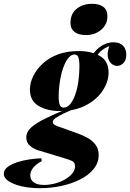

<svg xmlns="http://www.w3.org/2000/svg" viewBox="-125 -799 683 1008"><path d="M226 -227 279 -233Q238 -217 210 -203.5Q182 -190 167 -179.5Q152 -169 152 -158Q152 -150 162 -143.5Q172 -137 192 -131L279 -100Q307 -90 333 -76Q359 -62 376 -40Q393 -18 393 15Q393 56 366.5 88.5Q340 121 295 143.5Q250 166 195.5 177.5Q141 189 84 189Q34 189 -9 179.5Q-52 170 -78.5 153Q-105 136 -105 113Q-105 93 -85.5 78Q-66 63 -35.5 53Q-5 43 28.5 38Q62 33 92 32L94 47Q61 65 47.5 84Q34 103 34 121Q34 146 53 159Q72 172 106 172Q132 172 160.5 165Q189 158 213.5 144.5Q238 131 253.5 113Q269 95 269 74Q269 54 254 46.5Q239 39 214 32L75 -10Q50 -18 31.5 -34.5Q13 -51 13 -77Q13 -107 39.5 -130.5Q66 -154 114.5 -177.5Q163 -201 226 -227ZM266 -513Q252 -513 239 -500Q226 -487 215.5 -464.5Q205 -442 198 -414Q191 -386 187 -354.5Q183 -323 183 -292Q183 -259 189.5 -246.5Q196 -234 209 -234Q229 -234 244.5 -253.5Q260 -273 271 -305Q282 -337 287 -376Q292 -415 292 -454Q292 -477 287.5 -495Q283 -513 266 -513ZM288 -531Q356 -531 400.5 -504.5Q445 -478 445 -418Q445 -370 414 -323Q383 -276 325.5 -246Q268 -216 190 -216Q123 -216 77.5 -243Q32 -270 32 -329Q32 -363 49 -398.5Q66 -434 98.5 -464.5Q131 -495 178.5 -513Q226 -531 288 -531ZM369 -478 349 -485Q364 -526 398 -551.5Q432 -577 471 -577Q504 -577 521 -559Q538 -541 538 -512Q538 -483 523 -468Q508 -453 490 -453Q474 -453 459.5 -465.5Q445 -478 441 -503Q437 -528 453 -568L459 -561Q423 -548 403 -529Q383 -510 369 -478ZM245 -678Q245 -727 277.5 -753Q310 -779 358 -779Q397 -779 418 -762.5Q439 -746 439 -714Q439 -671 406.5 -643Q374 -615 326 -615Q287 -615 266 -631.5Q245 -648 245 -678Z"/></svg>

Font: Playfair Display ExtraBold
Style: Italic
Weight: 800
Italic angle: -14°
Designer: Claus Eggers Sørensen
Foundry: Claus Eggers Sørensen
Version: Version 1.203